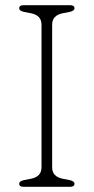

<svg xmlns="http://www.w3.org/2000/svg" viewBox="-20 -720 361 740"><path d="M181 -75Q181 -39 222 -31L248 -26Q267 -22 267 -12Q267 0 250 0H71Q54 0 54 -12Q54 -22 73 -26L99 -31Q140 -39 140 -75V-625Q140 -661 99 -669L73 -674Q54 -678 54 -688Q54 -700 71 -700H250Q267 -700 267 -688Q267 -678 248 -674L222 -669Q181 -661 181 -625Z"/></svg>

Font: Fraunces 9pt SuperSoft Thin
Style: Regular
Weight: 100
Version: Version 1.000;[b76b70a41]